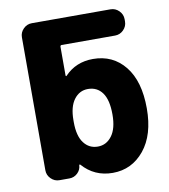

<svg xmlns="http://www.w3.org/2000/svg" viewBox="-85 -846 799 908"><g transform="rotate(-10 315.0 -392.0)"><path d="M429.7 -283.2Q429.7 -353.5 404.8 -387.7Q379.9 -421.9 335.9 -421.9Q294.9 -421.9 269 -387.2Q243.2 -352.5 243.2 -288.1V-278.3Q243.2 -212.9 268.6 -179.2Q293.9 -145.5 335.9 -145.5Q377 -145.5 403.3 -180.7Q429.7 -215.8 429.7 -283.2ZM238.3 -76.2Q236.3 -77.1 234.9 -76.7Q233.4 -76.2 233.4 -74.2Q232.4 -51.8 215.8 -36.1Q199.2 -20.5 176.8 -20.5H128.9Q105.5 -20.5 88.4 -37.6Q71.3 -54.7 71.3 -78.1V-716.8Q71.3 -740.2 88.4 -757.3Q105.5 -774.4 128.9 -774.4H506.8Q530.3 -774.4 547.4 -757.3Q564.5 -740.2 564.5 -716.8V-706.1Q564.5 -682.6 547.4 -665.5Q530.3 -648.4 506.8 -648.4H250Q243.2 -648.4 243.2 -640.6V-502Q243.2 -501 245.1 -500Q247.1 -499 248 -501Q301.8 -557.6 383.8 -557.6Q479.5 -557.6 537.1 -485.8Q594.7 -414.1 594.7 -283.2Q594.7 -156.2 535.2 -83.5Q475.6 -10.7 383.8 -10.7Q295.9 -10.7 238.3 -76.2Z"/></g></svg>

Font: Gen Jyuu Gothic Heavy
Style: Bold
Weight: 900
Designer: [Source Han Sans]
Ryoko NISHIZUKA  (kana & ideographs); Paul D. Hunt (Latin, Greek & Cyrillic); Wenlong ZHANG  (bopomofo
Version: Version 1.002.20150607